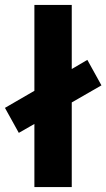

<svg xmlns="http://www.w3.org/2000/svg" viewBox="-36 -756 430 776"><path d="M374 -411 254 -342V0H103V-255L40 -219L-16 -320L103 -389V-736H254V-477L317 -514Z"/></svg>

Font: Muli ExtraBold
Style: Regular
Weight: 800
Designer: Vernon Adams
Foundry: Vernon Adams
Version: Version 2.000